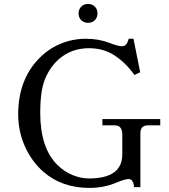

<svg xmlns="http://www.w3.org/2000/svg" viewBox="-20 -919 841 953"><path d="M383.3 -818.8Q370.1 -832 370.1 -852.5Q370.1 -873 383.3 -886.2Q396.5 -899.4 417 -899.4Q437.5 -899.4 450.7 -886.2Q463.9 -873 463.9 -852.5Q463.9 -832 450.7 -818.8Q437.5 -805.7 417 -805.7Q396.5 -805.7 383.3 -818.8ZM70.3 -351.6Q70.3 -522.5 173.8 -628.9Q219.2 -675.8 279.3 -701.2Q339.4 -726.6 406.2 -726.6Q469.7 -726.6 523.4 -706.1Q565.9 -689.5 585 -689.5Q598.1 -689.5 606 -698.5Q613.8 -707.5 619.1 -726.6H642.6L675.8 -560.5L647.5 -546.9Q602.1 -609.4 547.6 -644.5Q493.2 -679.7 421.9 -679.7Q355.5 -679.7 303.5 -648.2Q251.5 -616.7 218.8 -558.6Q195.8 -518.1 187.7 -469.7Q179.7 -421.4 179.7 -359.4Q179.7 -185.5 263.7 -101.6Q297.9 -67.4 339.6 -50.3Q381.3 -33.2 420.9 -33.2Q586.9 -33.2 586.9 -152.3V-257.8Q585 -277.3 576.2 -287.1Q567.4 -296.9 548.8 -296.9H488.3V-328.1H775.4V-296.9H714.8Q676.8 -296.9 676.8 -257.8V9.8H645.5Q642.1 -30.3 618.2 -30.3Q599.6 -30.3 555.7 -11.7Q494.1 13.7 423.8 13.7Q287.1 13.7 195.3 -66.4Q137.7 -116.7 104 -191.7Q70.3 -266.6 70.3 -351.6Z"/></svg>

Font: Theano Old Style
Style: Regular
Weight: 400
Designer: Alexey Kryukov
Version: Version 2.00